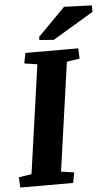

<svg xmlns="http://www.w3.org/2000/svg" viewBox="-61 -910 552 949"><g transform="rotate(-5 215.0 -435.5)"><path d="M-2 -51.3 61.5 -61 137.7 -599.6 73.7 -609.4 83.5 -660.6H345.7L348.1 -609.4L284.2 -599.6L208 -61L272.5 -51.3L262.7 0H0.5ZM158.2 -733.9 293.9 -871.1 431.6 -866.2V-834L229 -712.9L158.2 -718.3Z"/></g></svg>

Font: Noticia Text
Style: Bold Italic
Weight: 700
Italic angle: -8°
Designer: JM Sole
Foundry: JM Sole
Version: Version 1.003